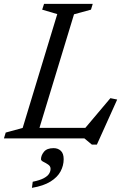

<svg xmlns="http://www.w3.org/2000/svg" viewBox="-38 -702 644 974"><path d="M337.5 -629.5 146 0H-18L-9 -29.5L77 -53L252.5 -630.5L176 -653L185.5 -682.5H432.5L423.5 -653ZM379 -34.5 522 -204 556.5 -197 453.5 31.5H428L390 0H88.5L106.5 -53.5H425ZM170 105.5Q170 86.5 185 68Q200 49.5 234 49.5Q256 49.5 270.5 63Q285 76.5 285 105.5Q285 138 269.2 167.5Q253.5 197 218.2 219Q183 241 124 251L128 220Q164.5 212.5 184 202Q203.5 191.5 211 179.2Q218.5 167 218.5 154.5Q218.5 141 206.2 132.8Q194 124.5 182 118.8Q170 113 170 105.5Z"/></svg>

Font: Newsreader
Style: Italic
Weight: 400
Italic angle: -17°
Designer: Hugues Gentile
Foundry: Production Type
Version: Version 1.003